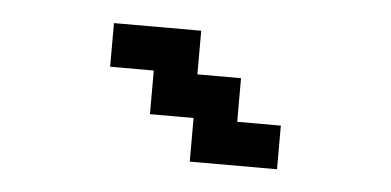

<svg xmlns="http://www.w3.org/2000/svg" viewBox="-29 -731 558 274"><g transform="rotate(5 250.0 -594.0)"><path d="M125 -687.5H250V-625H312.5V-562.5H375V-500H250V-562.5H187.5V-625H125Z"/></g></svg>

Font: NeoDunggeunmo Code
Style: Regular
Weight: 400
Monospace: yes
Version: Version 1.600